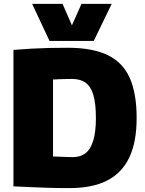

<svg xmlns="http://www.w3.org/2000/svg" viewBox="-20 -955 745 985"><path d="M336 10Q278 10 229 8.5Q180 7 135.5 5Q91 3 49 1V-699Q98 -703 142.5 -705.5Q187 -708 232 -709Q277 -710 327 -710Q454 -710 532 -672.5Q610 -635 645.5 -555.5Q681 -476 681 -350Q681 -226 643 -146.5Q605 -67 529 -28.5Q453 10 336 10ZM354 -149Q392 -149 418 -168.5Q444 -188 458 -232.5Q472 -277 472 -349Q472 -426 458.5 -469.5Q445 -513 418 -531.5Q391 -550 350 -550Q331 -550 313 -549.5Q295 -549 280 -548.5Q265 -548 252 -547V-152Q265 -152 277 -151.5Q289 -151 301 -150.5Q313 -150 325.5 -149.5Q338 -149 354 -149ZM553 -935 461 -745H234L145 -935H301L349 -825L398 -935Z"/></svg>

Font: Georama ExtraCondensed Thin ExtraBold
Style: Regular
Weight: 800
Version: Version 1.001